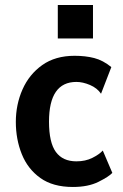

<svg xmlns="http://www.w3.org/2000/svg" viewBox="-20 -732 491 764"><path d="M270 12Q190.5 12 140.5 -23.8Q90.5 -59.5 66.8 -118.5Q43 -177.5 43 -247Q43 -316 69.5 -376Q96 -436 148 -473Q200 -510 277 -510Q320 -510 355 -501Q390 -492 423 -465L382 -359Q367 -381.5 338.2 -393.8Q309.5 -406 284 -406Q175 -406 175 -248Q175 -165 202.2 -127.5Q229.5 -90 284 -90Q320 -90 347.5 -103.8Q375 -117.5 389 -133L427 -44Q413 -29 372 -8.5Q331 12 270 12ZM210 -579V-712H350V-579Z"/></svg>

Font: Alatsi
Style: Regular
Weight: 400
Designer: Spyros Zevelakis, Eben Sorkin
Foundry: www.sorkintype.com
Version: Version 1.008; ttfautohint (v1.8.4.7-5d5b)